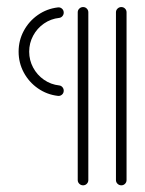

<svg xmlns="http://www.w3.org/2000/svg" viewBox="-20 -539 421 558"><path d="M34.1 -388.9Q34.1 -421.5 49.1 -449.4Q64.1 -477.4 90.2 -495.6Q116.3 -513.7 147.8 -517.4Q154.4 -518.5 159.8 -514.1Q165.2 -509.6 165.2 -502.2Q165.2 -496.7 161.5 -492.2Q157.8 -487.8 152.2 -487Q127.8 -484.4 107.8 -470.6Q87.8 -456.7 76.3 -435.2Q64.8 -413.7 64.8 -388.9Q64.8 -364.1 76.3 -342.6Q87.8 -321.1 107.8 -307.2Q127.8 -293.3 152.2 -290.7Q157.8 -290 161.5 -285.6Q165.2 -281.1 165.2 -275.6Q165.2 -268.1 159.8 -263.7Q154.4 -259.3 147.8 -260.4Q116.3 -264.1 90.2 -282.2Q64.1 -300.4 49.1 -328.3Q34.1 -356.3 34.1 -388.9ZM221.5 -0.4Q215.2 -0.4 210.6 -4.8Q205.9 -9.3 205.9 -15.6V-503.3Q205.9 -509.6 210.6 -514.1Q215.2 -518.5 221.5 -518.5Q227.8 -518.5 232.2 -514.1Q236.7 -509.6 236.7 -503.3V-15.6Q236.7 -9.3 232.2 -4.8Q227.8 -0.4 221.5 -0.4ZM332.6 -0.4Q326.3 -0.4 321.7 -4.8Q317 -9.3 317 -15.6V-503.3Q317 -509.6 321.7 -514.1Q326.3 -518.5 332.6 -518.5Q338.9 -518.5 343.3 -514.1Q347.8 -509.6 347.8 -503.3V-15.6Q347.8 -9.3 343.3 -4.8Q338.9 -0.4 332.6 -0.4Z"/></svg>

Font: 26F Galaxy Hebrew Ultra Light
Style: Regular
Weight: 200
Designer: C₂₉H₂₅N₃O₅
Version: Version 1.000